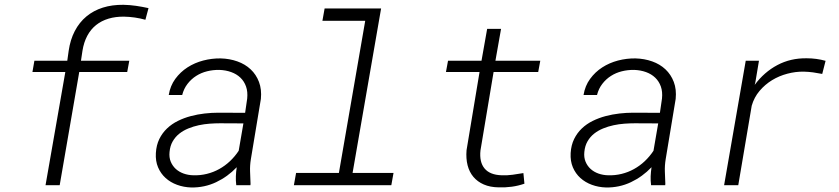

<svg xmlns="http://www.w3.org/2000/svg" viewBox="-20 -786 3562 815"><path d="M520 -480.5H316.4L233.4 0H173.3L257.3 -480.5H117.7L126 -528.3H265.6L271.5 -570.3Q278.3 -617.7 297.6 -654.5Q316.9 -691.4 346.9 -716.3Q377 -741.2 416.5 -753.7Q456.1 -766.1 503.9 -765.6Q531.2 -765.1 557.6 -761.2Q584 -757.3 610.4 -751.5L597.2 -702.1Q553.2 -714.4 506.8 -715.3Q470.7 -715.8 440.7 -706.8Q410.6 -697.8 387.9 -679.7Q365.2 -661.6 350.6 -634.3Q335.9 -606.9 330.1 -570.8L323.7 -528.3H528.8Z M982.9 0Q980.5 -19 981.2 -37.8Q981.9 -56.6 984.9 -76.2Q946.8 -36.1 897.5 -12.7Q848.1 10.7 791.5 9.8Q759.8 8.8 731.7 -1.5Q703.6 -11.7 682.9 -30.5Q662.1 -49.3 650.9 -75.9Q639.6 -102.5 641.6 -136.2Q643.6 -169.9 656.2 -195.8Q668.9 -221.7 689 -240.7Q709 -259.8 735.1 -272.7Q761.2 -285.6 790 -293.2Q818.8 -300.8 848.6 -304.2Q878.4 -307.6 906.7 -307.6L1020.5 -307.1L1029.3 -367.7Q1032.2 -396.5 1024.4 -418.7Q1016.6 -440.9 1000.5 -456.3Q984.4 -471.7 961.4 -480Q938.5 -488.3 911.1 -489.3Q884.3 -489.7 858.9 -483.4Q833.5 -477.1 812.5 -463.6Q791.5 -450.2 775.9 -429.9Q760.3 -409.7 753.4 -382.8H696.3Q702.6 -421.9 724.1 -451.2Q745.6 -480.5 775.9 -500Q806.2 -519.5 842.8 -529.1Q879.4 -538.6 916.5 -538.1Q954.6 -537.1 987.5 -525.4Q1020.5 -513.7 1043.9 -491.7Q1067.4 -469.7 1079.3 -438.2Q1091.3 -406.7 1087.4 -366.2L1044.9 -110.4Q1040.5 -83.5 1041.5 -58.1Q1042.5 -32.7 1043.5 -6.3L1043 0ZM800.3 -42Q830.1 -41 857.9 -47.9Q885.7 -54.7 910.4 -68.4Q935.1 -82 956.1 -101.8Q977.1 -121.6 993.2 -146L1013.2 -262.2L914.1 -262.7Q893.1 -262.7 869.9 -261Q846.7 -259.3 823.7 -254.4Q800.8 -249.5 779.3 -240.7Q757.8 -231.9 741 -218.5Q724.1 -205.1 713.1 -186Q702.1 -167 699.7 -141.1Q697.3 -117.7 704.8 -99.6Q712.4 -81.5 726.3 -68.8Q740.2 -56.2 759.5 -49.3Q778.8 -42.5 800.3 -42Z M1357.9 -750H1597.7L1476.6 -51.8H1650.4L1641.1 0H1227.5L1236.8 -51.8H1418.5L1530.3 -697.8H1348.6Z M2106.9 -663.6 2083 -528.3H2273.4L2264.6 -480.5H2075.2L2019.5 -147.5Q2014.2 -98.1 2036.9 -70.8Q2059.6 -43.5 2109.4 -42Q2132.8 -41 2155.8 -44.2Q2178.7 -47.4 2201.7 -51.3L2206.1 -6.3Q2179.7 2.9 2152.1 6.6Q2124.5 10.3 2096.7 9.3Q2060.5 8.8 2033.7 -2.9Q2006.8 -14.6 1989.5 -35.2Q1972.2 -55.7 1964.8 -84.5Q1957.5 -113.3 1960.4 -148.4L2015.6 -480.5H1873L1881.8 -528.3H2023.9L2047.9 -663.6Z M2743.7 0Q2741.2 -19 2741.9 -37.8Q2742.7 -56.6 2745.6 -76.2Q2707.5 -36.1 2658.2 -12.7Q2608.9 10.7 2552.2 9.8Q2520.5 8.8 2492.4 -1.5Q2464.4 -11.7 2443.6 -30.5Q2422.9 -49.3 2411.6 -75.9Q2400.4 -102.5 2402.3 -136.2Q2404.3 -169.9 2417 -195.8Q2429.7 -221.7 2449.7 -240.7Q2469.7 -259.8 2495.8 -272.7Q2522 -285.6 2550.8 -293.2Q2579.6 -300.8 2609.4 -304.2Q2639.2 -307.6 2667.5 -307.6L2781.2 -307.1L2790 -367.7Q2793 -396.5 2785.2 -418.7Q2777.3 -440.9 2761.2 -456.3Q2745.1 -471.7 2722.2 -480Q2699.2 -488.3 2671.9 -489.3Q2645 -489.7 2619.6 -483.4Q2594.2 -477.1 2573.2 -463.6Q2552.2 -450.2 2536.6 -429.9Q2521 -409.7 2514.2 -382.8H2457Q2463.4 -421.9 2484.9 -451.2Q2506.3 -480.5 2536.6 -500Q2566.9 -519.5 2603.5 -529.1Q2640.1 -538.6 2677.2 -538.1Q2715.3 -537.1 2748.3 -525.4Q2781.2 -513.7 2804.7 -491.7Q2828.1 -469.7 2840.1 -438.2Q2852.1 -406.7 2848.1 -366.2L2805.7 -110.4Q2801.3 -83.5 2802.2 -58.1Q2803.2 -32.7 2804.2 -6.3L2803.7 0ZM2561 -42Q2590.8 -41 2618.7 -47.9Q2646.5 -54.7 2671.1 -68.4Q2695.8 -82 2716.8 -101.8Q2737.8 -121.6 2753.9 -146L2773.9 -262.2L2674.8 -262.7Q2653.8 -262.7 2630.6 -261Q2607.4 -259.3 2584.5 -254.4Q2561.5 -249.5 2540 -240.7Q2518.6 -231.9 2501.7 -218.5Q2484.9 -205.1 2473.9 -186Q2462.9 -167 2460.4 -141.1Q2458 -117.7 2465.6 -99.6Q2473.1 -81.5 2487.1 -68.8Q2501 -56.2 2520.3 -49.3Q2539.6 -42.5 2561 -42Z M3404.3 -538.6Q3445.8 -538.6 3484.4 -527.8L3470.2 -472.2Q3450.7 -476.1 3431.2 -478.8Q3411.6 -481.4 3391.6 -481.9Q3356.9 -482.4 3322 -473.1Q3287.1 -463.9 3257.1 -445.6Q3227.1 -427.2 3204.1 -400.1Q3181.2 -373 3170.9 -337.4L3113.8 0H3053.7L3145.5 -528.3H3201.7L3186.5 -437.5L3183.6 -425.8Q3223.6 -480 3279.8 -509.8Q3335.9 -539.6 3404.3 -538.6Z"/></svg>

Font: Roboto Mono Light
Style: Italic
Weight: 300
Designer: Google
Version: Version 2.000985; 2015; ttfautohint (v1.3)